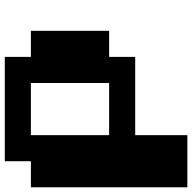

<svg xmlns="http://www.w3.org/2000/svg" viewBox="-20 -576 818 818"><g transform="rotate(-90 389.0 -167.0)"><path d="M555.6 -555.6V-444.4H666.7V-111.1H555.6V0H222.2V222.2H0V-444.4H111.1V-555.6ZM444.4 -444.4H222.2V-111.1H444.4Z"/></g></svg>

Font: Pixeloid Sans
Style: Bold
Weight: 700
Monospace: yes
Designer: GGBot
Version: 0.3